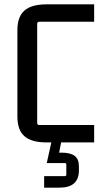

<svg xmlns="http://www.w3.org/2000/svg" viewBox="-20 -655 473 883"><path d="M285 148V102Q285 95 278 95H195L216 0H194Q125 0 92.5 -28.5Q60 -57 60 -119V-516Q60 -578 92.5 -606.5Q125 -635 194 -635H413V-555H161Q151 -555 151 -545V-90Q151 -80 161 -80H413V0H261L252 47H263Q303 47 323 61.5Q343 76 343 111V128Q343 208 254 208H183V155H278Q285 155 285 148Z"/></svg>

Font: Gemunu Libre Medium
Style: Regular
Weight: 500
Designer: Puspanada Ekanayake, Sola Matas, Pathum Egodawatta, Kosala Senevirathne
Foundry: mooniak
Version: Version 1.100